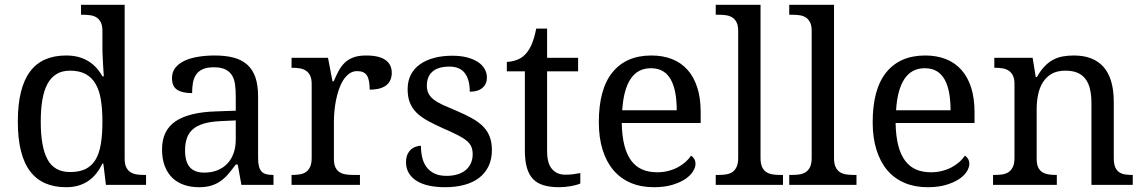

<svg xmlns="http://www.w3.org/2000/svg" viewBox="-20 -780 4827 810"><path d="M505.9 -109.9Q505.9 -87.9 512.5 -74.5Q519 -61 530.3 -53.7Q541.5 -46.4 556.4 -44.2Q571.3 -42 587.9 -42H596.2V0H426.8L416 -89.8H412.1Q400.9 -66.9 386.5 -48.6Q372.1 -30.3 353.5 -17.3Q335 -4.4 311.5 2.7Q288.1 9.8 258.8 9.8Q209.5 9.8 171.4 -6.6Q133.3 -22.9 107.4 -56.9Q81.5 -90.8 68.4 -143.1Q55.2 -195.3 55.2 -267.1Q55.2 -339.4 68.4 -392.1Q81.5 -444.8 107.4 -479Q133.3 -513.2 171.4 -529.5Q209.5 -545.9 258.8 -545.9Q287.6 -545.9 311 -539.6Q334.5 -533.2 353.3 -521.5Q372.1 -509.8 386.7 -493.7Q401.4 -477.5 412.1 -458H418Q416.5 -482.4 415 -503.9Q414.1 -522.5 413.1 -540.8Q412.1 -559.1 412.1 -567.9V-649.9Q412.1 -671.9 405.5 -685.3Q398.9 -698.7 387.7 -706.1Q376.5 -713.4 361.6 -715.6Q346.7 -717.8 330.1 -717.8H321.8V-759.8H505.9ZM275.9 -54.2Q314.9 -54.2 341.1 -67.1Q367.2 -80.1 383.1 -106.4Q398.9 -132.8 405.5 -172.9Q412.1 -212.9 412.1 -267.1Q412.1 -319.3 405.5 -359.4Q398.9 -399.4 383.1 -426.5Q367.2 -453.6 340.8 -467.8Q314.5 -481.9 274.9 -481.9Q242.2 -481.9 218.8 -467.8Q195.3 -453.6 180.4 -426.3Q165.5 -398.9 158.7 -358.6Q151.9 -318.4 151.9 -266.1Q151.9 -159.7 180.7 -106.9Q209.5 -54.2 275.9 -54.2Z M760.7 -145Q760.7 -98.1 780.5 -75Q800.3 -51.8 841.8 -51.8Q872.1 -51.8 896.7 -61.5Q921.4 -71.3 938.7 -89.4Q956.1 -107.4 965.3 -133.3Q974.6 -159.2 974.6 -190.9V-272L910.6 -269Q868.2 -267.1 839.6 -258.5Q811 -250 793.5 -234.6Q775.9 -219.2 768.3 -196.8Q760.7 -174.3 760.7 -145ZM881.8 -496.1Q853 -496.1 835.2 -488Q817.4 -480 807.4 -465.3Q797.4 -450.7 793.9 -430.7Q790.5 -410.6 790.5 -387.2Q749 -387.2 727.3 -401.4Q705.6 -415.5 705.6 -450.2Q705.6 -476.1 719.7 -494.1Q733.9 -512.2 758.5 -523.7Q783.2 -535.2 815.9 -540.5Q848.6 -545.9 885.7 -545.9Q931.6 -545.9 965.8 -536.9Q1000 -527.8 1022.9 -507.3Q1045.9 -486.8 1057.4 -453.9Q1068.8 -420.9 1068.8 -373V-113.8Q1068.8 -92.8 1072.3 -79.1Q1075.7 -65.4 1083 -57.1Q1090.3 -48.8 1102.3 -45.4Q1114.3 -42 1130.9 -42H1133.8V0H998.5L982.9 -85.9H974.6Q959 -64.9 944.3 -47.4Q929.7 -29.8 912.1 -17.1Q894.5 -4.4 872.3 2.7Q850.1 9.8 818.8 9.8Q785.6 9.8 757.1 0.2Q728.5 -9.3 707.8 -29.1Q687 -48.8 675.3 -78.9Q663.6 -108.9 663.6 -149.9Q663.6 -229.5 720.2 -268.1Q776.9 -306.6 891.6 -310.1L974.6 -313V-373Q974.6 -399.9 971.7 -422.6Q968.8 -445.3 959 -461.7Q949.2 -478 930.9 -487.1Q912.6 -496.1 881.8 -496.1Z M1498.5 0H1210V-42H1212.9Q1230 -42 1244.9 -44.4Q1259.8 -46.9 1270.8 -54.4Q1281.7 -62 1288.3 -76.2Q1294.9 -90.3 1294.9 -113.8V-425.8Q1294.9 -447.8 1288.3 -461.2Q1281.7 -474.6 1270.5 -481.9Q1259.3 -489.3 1244.4 -491.7Q1229.5 -494.1 1212.9 -494.1H1210V-536.1H1363.8L1382.8 -437H1387.7Q1397.5 -459.5 1407.7 -479.2Q1418 -499 1432.9 -513.9Q1447.8 -528.8 1469.7 -537.4Q1491.7 -545.9 1524.9 -545.9Q1579.6 -545.9 1606.2 -526.9Q1632.8 -507.8 1632.8 -473.1Q1632.8 -457.5 1627.7 -444.3Q1622.6 -431.2 1611.3 -421.6Q1600.1 -412.1 1582.5 -407Q1564.9 -401.9 1539.6 -401.9Q1539.6 -443.4 1527.8 -461.7Q1516.1 -480 1486.8 -480Q1468.3 -480 1453.6 -469.5Q1439 -459 1428 -441.7Q1417 -424.3 1409.4 -401.9Q1401.9 -379.4 1397.2 -355.7Q1392.6 -332 1390.6 -308.6Q1388.7 -285.2 1388.7 -266.1V-108.9Q1388.7 -86.9 1395.3 -73.5Q1401.9 -60.1 1413.1 -53.2Q1424.3 -46.4 1439.2 -44.2Q1454.1 -42 1470.7 -42H1498.5Z M1857.9 9.8Q1820.3 9.8 1789.8 3.2Q1759.3 -3.4 1737.8 -16.8Q1716.3 -30.3 1704.6 -50Q1692.9 -69.8 1692.9 -96.2Q1692.9 -116.2 1699.5 -129.6Q1706.1 -143.1 1715.6 -150.9Q1725.1 -158.7 1736.1 -161.9Q1747.1 -165 1755.9 -165Q1755.9 -138.7 1761.2 -115.7Q1766.6 -92.8 1779.3 -75.4Q1792 -58.1 1812.7 -48.1Q1833.5 -38.1 1863.8 -38.1Q1890.6 -38.1 1911.1 -44.7Q1931.6 -51.3 1945.6 -63.2Q1959.5 -75.2 1966.8 -92Q1974.1 -108.9 1974.1 -128.9Q1974.1 -147.5 1968.5 -160.9Q1962.9 -174.3 1949 -186Q1935.1 -197.8 1911.1 -210Q1887.2 -222.2 1851.1 -237.8Q1812.5 -254.9 1783.9 -270.8Q1755.4 -286.6 1736.8 -305.2Q1718.3 -323.7 1709 -347.4Q1699.7 -371.1 1699.7 -403.8Q1699.7 -438 1713.1 -464.4Q1726.6 -490.7 1751.5 -508.5Q1776.4 -526.4 1811 -535.6Q1845.7 -544.9 1888.2 -544.9Q1923.8 -544.9 1951.2 -537.6Q1978.5 -530.3 1997.1 -517.8Q2015.6 -505.4 2024.9 -488.5Q2034.2 -471.7 2034.2 -453.1Q2034.2 -425.8 2015.4 -409.4Q1996.6 -393.1 1961.9 -393.1Q1961.9 -443.4 1941.2 -471.2Q1920.4 -499 1876 -499Q1850.6 -499 1832.5 -493.2Q1814.5 -487.3 1803 -476.6Q1791.5 -465.8 1786.1 -451.2Q1780.8 -436.5 1780.8 -418.9Q1780.8 -399.9 1787.6 -386Q1794.4 -372.1 1809.3 -360.4Q1824.2 -348.6 1847.9 -337.6Q1871.6 -326.7 1904.8 -313Q1944.3 -296.4 1972.7 -280.3Q2001 -264.2 2019.3 -245.1Q2037.6 -226.1 2046.4 -202.1Q2055.2 -178.2 2055.2 -147Q2055.2 -107.9 2041 -78.6Q2026.9 -49.3 2001 -29.5Q1975.1 -9.8 1938.7 0Q1902.3 9.8 1857.9 9.8Z M2364.3 -43Q2382.3 -43 2397.5 -44.9Q2412.6 -46.9 2428.2 -49.8V-5.9Q2421.9 -2.9 2411.6 0Q2401.4 2.9 2389.4 5.1Q2377.4 7.3 2364.3 8.5Q2351.1 9.8 2339.4 9.8Q2301.3 9.8 2273.9 1.7Q2246.6 -6.3 2229 -24.4Q2211.4 -42.5 2202.9 -72.3Q2194.3 -102.1 2194.3 -145V-479H2118.2V-519Q2136.2 -519 2158 -526.4Q2179.7 -533.7 2196.3 -550.8Q2213.4 -569.3 2223.9 -595Q2234.4 -620.6 2242.2 -659.2H2288.1V-536.1H2418.9V-479H2288.1V-142.1Q2288.1 -90.8 2308.8 -66.9Q2329.6 -43 2364.3 -43Z M2726.1 -492.2Q2670.4 -492.2 2640.4 -447Q2610.4 -401.9 2605 -314.9H2835Q2835 -354.5 2829.1 -387.2Q2823.2 -419.9 2810.5 -443.4Q2797.9 -466.8 2777.1 -479.5Q2756.3 -492.2 2726.1 -492.2ZM2738.3 9.8Q2684.1 9.8 2640.9 -8.5Q2597.7 -26.9 2567.9 -62Q2538.1 -97.2 2522.2 -148.2Q2506.3 -199.2 2506.3 -264.2Q2506.3 -404.3 2564 -475.1Q2621.6 -545.9 2728 -545.9Q2776.4 -545.9 2814.9 -530.8Q2853.5 -515.6 2880.4 -485.6Q2907.2 -455.6 2921.6 -410.9Q2936 -366.2 2936 -307.1V-261.2H2603Q2604 -206.5 2614 -167.2Q2624 -127.9 2642.8 -102.5Q2661.6 -77.1 2689 -65.2Q2716.3 -53.2 2752 -53.2Q2777.8 -53.2 2800 -59.1Q2822.3 -64.9 2840.3 -74.7Q2858.4 -84.5 2872.3 -96.9Q2886.2 -109.4 2895 -123Q2901.9 -120.1 2908 -110.8Q2914.1 -101.6 2914.1 -88.9Q2914.1 -73.7 2903.3 -56.4Q2892.6 -39.1 2870.6 -24.4Q2848.6 -9.8 2815.7 0Q2782.7 9.8 2738.3 9.8Z M3012.2 -42Q3029.3 -42 3044.2 -44.4Q3059.1 -46.9 3070.1 -54.4Q3081.1 -62 3087.6 -76.2Q3094.2 -90.3 3094.2 -113.8V-649.9Q3094.2 -671.9 3087.6 -685.3Q3081.1 -698.7 3069.8 -706.1Q3058.6 -713.4 3043.7 -715.6Q3028.8 -717.8 3012.2 -717.8H2999.5V-759.8H3188.5V-113.8Q3188.5 -90.3 3194.8 -76.2Q3201.2 -62 3212.4 -54.4Q3223.6 -46.9 3238.5 -44.4Q3253.4 -42 3270.5 -42H3283.2V0H2999.5V-42Z M3322.3 -42Q3339.4 -42 3354.2 -44.4Q3369.1 -46.9 3380.1 -54.4Q3391.1 -62 3397.7 -76.2Q3404.3 -90.3 3404.3 -113.8V-649.9Q3404.3 -671.9 3397.7 -685.3Q3391.1 -698.7 3379.9 -706.1Q3368.7 -713.4 3353.8 -715.6Q3338.9 -717.8 3322.3 -717.8H3309.6V-759.8H3498.5V-113.8Q3498.5 -90.3 3504.9 -76.2Q3511.2 -62 3522.5 -54.4Q3533.7 -46.9 3548.6 -44.4Q3563.5 -42 3580.6 -42H3593.3V0H3309.6V-42Z M3881.3 -492.2Q3825.7 -492.2 3795.7 -447Q3765.6 -401.9 3760.3 -314.9H3990.2Q3990.2 -354.5 3984.4 -387.2Q3978.5 -419.9 3965.8 -443.4Q3953.1 -466.8 3932.4 -479.5Q3911.6 -492.2 3881.3 -492.2ZM3893.6 9.8Q3839.4 9.8 3796.1 -8.5Q3752.9 -26.9 3723.1 -62Q3693.4 -97.2 3677.5 -148.2Q3661.6 -199.2 3661.6 -264.2Q3661.6 -404.3 3719.2 -475.1Q3776.9 -545.9 3883.3 -545.9Q3931.6 -545.9 3970.2 -530.8Q4008.8 -515.6 4035.6 -485.6Q4062.5 -455.6 4076.9 -410.9Q4091.3 -366.2 4091.3 -307.1V-261.2H3758.3Q3759.3 -206.5 3769.3 -167.2Q3779.3 -127.9 3798.1 -102.5Q3816.9 -77.1 3844.2 -65.2Q3871.6 -53.2 3907.2 -53.2Q3933.1 -53.2 3955.3 -59.1Q3977.5 -64.9 3995.6 -74.7Q4013.7 -84.5 4027.6 -96.9Q4041.5 -109.4 4050.3 -123Q4057.1 -120.1 4063.2 -110.8Q4069.3 -101.6 4069.3 -88.9Q4069.3 -73.7 4058.6 -56.4Q4047.9 -39.1 4025.9 -24.4Q4003.9 -9.8 3970.9 0Q3938 9.8 3893.6 9.8Z M4438.5 -42V0H4169.4V-42H4177.7Q4194.8 -42 4209.7 -44.4Q4224.6 -46.9 4235.6 -54.4Q4246.6 -62 4253.2 -76.2Q4259.8 -90.3 4259.8 -113.8V-425.8Q4259.8 -447.8 4253.2 -461.2Q4246.6 -474.6 4235.4 -481.9Q4224.1 -489.3 4209.2 -491.7Q4194.3 -494.1 4177.7 -494.1H4174.8V-536.1H4336.4L4349.6 -455.1H4354.5Q4370.1 -482.9 4387.5 -500.7Q4404.8 -518.6 4424.1 -528.6Q4443.4 -538.6 4465.1 -542.2Q4486.8 -545.9 4510.7 -545.9Q4550.3 -545.9 4581.3 -534.4Q4612.3 -522.9 4634 -499.3Q4655.8 -475.6 4667.2 -438.5Q4678.7 -401.4 4678.7 -350.1V-113.8Q4678.7 -90.3 4684.3 -76.2Q4689.9 -62 4700.2 -54.4Q4710.4 -46.9 4724.6 -44.4Q4738.8 -42 4755.4 -42H4758.8V0H4584.5V-345.2Q4584.5 -377.9 4578.6 -403.3Q4572.8 -428.7 4559.8 -446.3Q4546.9 -463.9 4525.9 -472.9Q4504.9 -481.9 4474.6 -481.9Q4440.4 -481.9 4417.2 -468.8Q4394 -455.6 4379.9 -433.1Q4365.7 -410.6 4359.6 -381.3Q4353.5 -352.1 4353.5 -319.8V-108.9Q4353.5 -86.9 4360.1 -73.5Q4366.7 -60.1 4377.9 -53.2Q4389.2 -46.4 4404.1 -44.2Q4418.9 -42 4435.5 -42Z"/></svg>

Font: Gandom FD
Style: FD
Weight: 400
Foundry: DejaVu fonts team - Redesigned by Saber Rastikerdar - Based on Samim Font
Version: Version 0.6